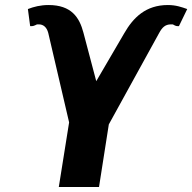

<svg xmlns="http://www.w3.org/2000/svg" viewBox="-20 -744 765 764"><path d="M91 -708 100 -640H106C117 -640 125 -647 128 -647H135C152 -647 166 -636 172 -613L255 -257L214 0H374L413 -249L614 -614C625 -634 637 -647 660 -647H667C670 -647 676 -640 687 -640H692L725 -708C702 -716 680 -724 648 -724C560 -724 510 -674 474 -611L363 -421L312 -614C296 -675 264 -724 173 -724C141 -724 114 -717 91 -708Z"/></svg>

Font: Aerodynamic
Style: BdObl
Weight: 500
Designer: Google
Version: Version 2.000980; 2014